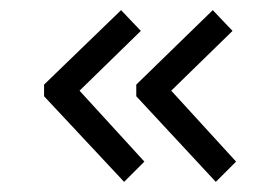

<svg xmlns="http://www.w3.org/2000/svg" viewBox="-20 -420 540 379"><path d="M225 -61 67 -230V-253L219 -400L258 -359L137 -241L265 -101ZM406 -61 249 -230V-253L400 -400L439 -359L318 -241L446 -101Z"/></svg>

Font: Inconsolata Nerd Font Mono
Style: Regular
Weight: 400
Monospace: yes
Designer: Raph Levien, Cyreal, Brenton Simpson
Foundry: Raph Levien, Cyreal, Google
Version: Version 3.000; ttfautohint (v1.8.3);Nerd Fonts 3.0.2